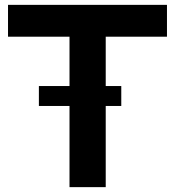

<svg xmlns="http://www.w3.org/2000/svg" viewBox="-20 -770 707 790"><path d="M667 -619V-750H13V-619H266V-416H140V-334H266V0H415V-334H479V-416H415V-619Z"/></svg>

Font: Oakes Bold
Style: Regular
Weight: 700
Designer: Samuel Oakes
Foundry: Samuel Oakes
Version: Version 1.003;PS 001.003;hotconv 1.0.88;makeotf.lib2.5.64775